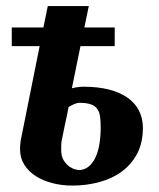

<svg xmlns="http://www.w3.org/2000/svg" viewBox="-20 -589 514 622"><path d="M306.2 -175.8Q306.2 -196.3 304.2 -211.2Q302.2 -226.1 295.2 -236.1Q288.1 -246.1 274.2 -251Q260.3 -255.9 236.8 -255.9Q229.5 -255.9 219.2 -251.2Q209 -246.6 202.1 -242.2Q201.2 -236.3 197.8 -219.7Q194.3 -203.1 190.4 -185.5Q186 -165 181.2 -140.1Q178.7 -130.4 178.5 -121.3Q178.2 -112.3 178.2 -104Q178.2 -82 186.8 -68.8Q195.3 -55.7 205.6 -48.8Q215.8 -42 224.9 -40Q233.9 -38.1 234.9 -38.1Q253.4 -38.1 266.8 -49.1Q280.3 -60.1 289.1 -78.6Q297.9 -97.2 302 -122.3Q306.2 -147.5 306.2 -175.8ZM18.1 -500H120.6L134.8 -569.3H267.6L253.4 -500H351.6V-439.5H240.7L212.9 -303.2Q223.6 -305.7 233.2 -306.9Q242.7 -308.1 250 -308.1Q297.4 -308.1 333.3 -298.8Q369.1 -289.6 393.6 -272.2Q418 -254.9 430.4 -230.2Q442.9 -205.6 442.9 -174.8Q442.9 -127 424.6 -91.8Q406.2 -56.6 375.2 -33.7Q344.2 -10.7 302.5 0.7Q260.7 12.2 213.9 12.2Q180.7 12.2 150.1 4.4Q119.6 -3.4 96.2 -18.3Q72.8 -33.2 58.8 -55.2Q44.9 -77.1 44.9 -106Q44.9 -112.8 45.4 -119.1Q45.9 -125.5 46.9 -132.8L108.4 -439.5H18.1Z"/></svg>

Font: Charis SIL
Style: Bold Italic
Weight: 700
Italic angle: -11°
Foundry: SIL International
Version: Version 4.112